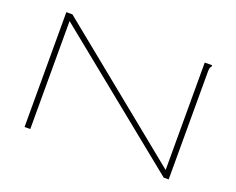

<svg xmlns="http://www.w3.org/2000/svg" viewBox="-102 -801 1204 979"><g transform="rotate(20 500.0 -311.5)"><path d="M106 -623H139L857 -40V-623H897V-616Q891 -610 889.5 -603Q888 -596 888 -579V0H861L137 -586V0H106Z"/></g></svg>

Font: Inconsolata UltraExpanded ExtraLight
Style: Regular
Weight: 200
Width: 9
Monospace: yes
Designer: Raph Levien, Cyreal, Brenton Simpson
Foundry: Raph Levien, Cyreal, Google
Version: Version 3.001; ttfautohint (v1.8.2.53-6de2)